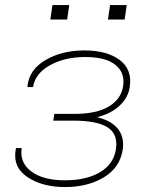

<svg xmlns="http://www.w3.org/2000/svg" viewBox="-20 -737 588 765"><path d="M276.9 -283.2Q363.8 -283.2 413.1 -312.5Q462.9 -341.8 470.7 -394.5Q478.5 -447.3 439.9 -478.5Q401.4 -509.8 319.3 -509.8Q237.3 -509.8 178.2 -476.6Q119.6 -443.4 111.8 -390.1H90.3L89.4 -393.1Q95.7 -459 161.1 -497.6Q226.6 -536.1 316.4 -536.1Q406.2 -536.1 457 -498Q507.3 -460 497.1 -391.6Q491.2 -348.6 457 -316.4Q422.9 -284.2 366.7 -270Q423.3 -256.8 449.7 -223.6Q476.1 -190.4 469.2 -141.6Q458 -68.8 393.6 -30.3Q329.1 8.3 239.3 8.3Q148.4 8.3 88.9 -31.7Q29.3 -71.8 43 -144L43.9 -147H66.4Q57.6 -88.9 105 -53.7Q152.3 -18.6 238.3 -18.6Q324.2 -18.6 378.4 -50.8Q433.1 -83 441.9 -143.1Q450.7 -202.6 408.7 -229.5Q366.7 -256.3 272.9 -256.3H192.4L195.8 -279.3L196.3 -283.2ZM247.6 -659.2H180.7L189 -716.8H255.9ZM476.6 -659.2H410.2L418.5 -716.8H484.9Z"/></svg>

Font: Roboto-ThinItalic
Style: Italic
Weight: 250
Italic angle: -12°
Designer: Google
Version: Version 1.100141; 2013; ttfautohint (v0.94.14-c901) -l 8 -r 